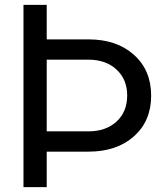

<svg xmlns="http://www.w3.org/2000/svg" viewBox="-20 -765 679 785"><path d="M76 0V-745H171V-604H342Q457 -604 527.5 -541Q598 -478 598 -374Q598 -270 527.5 -207.5Q457 -145 342 -145H171V0ZM171 -228H342Q413 -228 456.5 -268Q500 -308 500 -375Q500 -440 456.5 -480.5Q413 -521 342 -521H171Z"/></svg>

Font: Plus Jakarta Display
Style: Regular
Weight: 400
Designer: Gumpita Rahayu
Foundry: Tokotype Studio
Version: Version 1.000;hotconv 1.0.109;makeotfexe 2.5.65596